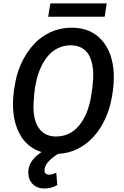

<svg xmlns="http://www.w3.org/2000/svg" viewBox="-20 -881 715 1111"><path d="M292.5 9.8Q223.1 8.3 170.7 -23.4Q118.2 -55.2 88.9 -115.5Q59.6 -175.8 55.7 -252.4Q52.2 -313.5 66.7 -395Q81.1 -476.6 117.9 -543.7Q154.8 -610.8 206.1 -653.3Q290.5 -722.7 401.4 -720.7Q506.8 -718.8 569.6 -647.9Q632.3 -577.1 638.2 -456.5Q641.1 -396 627.2 -317.6Q613.3 -239.3 579.3 -173.6Q545.4 -107.9 495.1 -64Q408.2 12.2 292.5 9.8ZM514.6 -374.5 519 -426.3Q522 -479.5 509.8 -524.7Q497.6 -569.8 468.5 -593.5Q439.5 -617.2 395 -618.7Q333.5 -620.6 285.9 -584Q238.3 -547.4 208.7 -472.7Q179.2 -397.9 174.3 -285.2Q169.4 -195.8 201.7 -144.5Q233.9 -93.3 298.3 -91.3Q382.8 -88.9 437.7 -154.8Q492.7 -220.7 509.8 -340.3ZM328.1 1.5 305.2 16.6Q241.2 58.6 237.8 100.6Q235.4 128.4 262.7 129.9Q275.9 130.4 305.7 119.1L311.5 189.5Q277.8 210.4 236.3 209.5Q193.8 209.5 168.2 182.9Q142.6 156.2 143.6 115.2Q145 27.8 273.9 -29.8ZM585.4 -784.2H258.8L271.5 -861.3H597.7Z"/></svg>

Font: Roboto Medium
Style: Italic
Weight: 500
Italic angle: -12°
Designer: Google
Version: Version 2.134; 2016